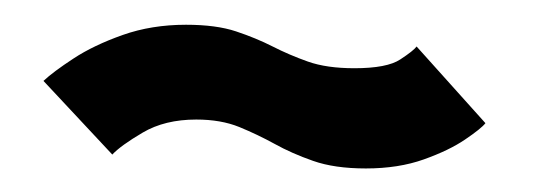

<svg xmlns="http://www.w3.org/2000/svg" viewBox="-20 -426 444 159"><path d="M283 -286.5Q310 -286.5 331 -294Q352 -301.5 365.2 -310.5Q378.5 -319.5 382 -324L325 -387.5Q322.5 -384 311.5 -376.8Q300.5 -369.5 273.5 -369.5Q250.5 -369.5 235 -375Q219.5 -380.5 205.8 -387.5Q192 -394.5 175.5 -400Q159 -405.5 134 -405.5Q105.5 -405.5 81.5 -397Q57.5 -388.5 40.8 -377.5Q24 -366.5 16 -359L73 -298Q80 -305.5 98.2 -316.2Q116.5 -327 142.5 -327Q163 -327 178.2 -320.8Q193.5 -314.5 207.5 -306.8Q221.5 -299 239.2 -292.8Q257 -286.5 283 -286.5Z"/></svg>

Font: Anybody UltraCondensed Thin Medium
Style: Regular
Weight: 500
Version: Version 1.111